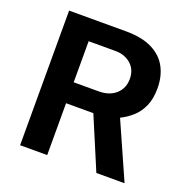

<svg xmlns="http://www.w3.org/2000/svg" viewBox="-128 -846 953 969"><g transform="rotate(20 348.0 -361.5)"><path d="M642 0H490.5L373 -278.5H226.5V0H81V-723H386Q472.5 -723 527.5 -695.5Q582.5 -668 608.5 -619.2Q634.5 -570.5 634.5 -507Q634.5 -450 617 -410.8Q599.5 -371.5 570.5 -345.5Q541.5 -319.5 507.5 -303ZM360 -391Q418.5 -391 452.8 -422.2Q487 -453.5 487 -503.5Q487 -553 454 -582.2Q421 -611.5 370.5 -611.5H226.5V-391Z"/></g></svg>

Font: Public Sans
Style: Bold
Weight: 700
Designer: The Public Sans project authors (U.S. Web Design System). Libre Franklin designed by Pablo Impallari and Rodrigo Fuenzal
Version: Version 1.008; ttfautohint (v1.8.1) -l 8 -r 50 -G 200 -x 14 